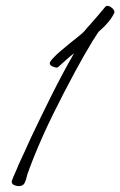

<svg xmlns="http://www.w3.org/2000/svg" viewBox="-20 -614 411 656"><path d="M43 22Q38 22 29 18.5Q20 15 20 7Q20 4 25 -8Q30 -20 35.5 -32Q41 -44 42 -48Q53 -72 64 -95.5Q75 -119 85 -142Q120 -216 156.5 -289Q193 -362 233 -432Q219 -421 206 -409.5Q193 -398 180 -386Q177 -383 173 -383Q169 -383 159.5 -387Q150 -391 150 -398Q150 -403 161 -415Q172 -427 188 -440.5Q204 -454 218.5 -466Q233 -478 240 -483Q248 -490 254.5 -495Q261 -500 263 -502Q269 -508 274.5 -515Q280 -522 286 -528Q300 -544 313.5 -559.5Q327 -575 340 -591Q343 -594 347 -594Q354 -594 362.5 -587Q371 -580 371 -572Q371 -571 370.5 -570.5Q370 -570 370 -569Q363 -554 349.5 -538Q336 -522 323 -511Q319 -508 316 -504Q315 -503 310.5 -496Q306 -489 302 -482.5Q298 -476 297 -475Q266 -424 237 -370Q198 -298 161.5 -224Q125 -150 94 -73Q89 -60 84 -47Q79 -34 74 -20Q72 -13 70 -5Q68 3 65 9Q60 22 43 22Z"/></svg>

Font: Ms Madi
Style: Regular
Weight: 400
Designer: Robert E. Leuschke
Foundry: Robert E. Leuschke
Version: Version 1.010; ttfautohint (v1.8.3)